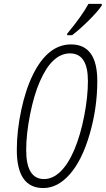

<svg xmlns="http://www.w3.org/2000/svg" viewBox="-20 -951 540 981"><path d="M323.2 -771V-778.8Q397.9 -868.7 432.1 -931.2H500V-922.9Q479 -891.6 432.4 -845.5Q385.7 -799.3 348.1 -771ZM201.2 9.8Q65.9 9.8 65.9 -185.1Q65.9 -282.2 88.6 -388.7Q111.3 -495.1 148.9 -570.8Q225.1 -724.1 342.8 -724.1Q477.1 -724.1 477.1 -537.1Q477.1 -399.4 438.2 -265.9Q399.4 -132.3 337.2 -61.3Q274.9 9.8 201.2 9.8ZM113.8 -184.1Q113.8 -36.1 205.1 -36.1Q250 -36.1 289.8 -75.2Q329.6 -114.3 360.4 -187.5Q391.1 -260.7 410.2 -358.4Q429.2 -456.1 429.2 -537.1Q429.2 -678.2 337.6 -678.2Q246.1 -678.2 183.6 -534.7Q153.3 -465.3 133.5 -365.2Q113.8 -265.1 113.8 -184.1Z"/></svg>

Font: Open Sans Hebrew Condensed Light
Style: Italic
Weight: 300
Width: 3
Italic angle: -12°
Foundry: Ascender Corporation, Yanek Iontef
Version: Version 2.001;PS 002.001;hotconv 1.0.70;makeotf.lib2.5.58329